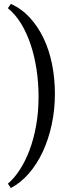

<svg xmlns="http://www.w3.org/2000/svg" viewBox="-20 -801 357 975"><path d="M258.8 -324.2Q258.8 -243.7 242.7 -168.7Q226.6 -93.8 197.3 -30.8Q168 32.2 126.7 79.8Q85.4 127.4 35.2 153.8L20 131.8Q51.3 105.5 79.6 62.5Q107.9 19.5 129.4 -37.1Q150.9 -93.8 163.3 -162.6Q175.8 -231.4 175.8 -310.1Q175.8 -380.9 165.5 -448.5Q155.3 -516.1 135.5 -575.2Q115.7 -634.3 86.7 -681.6Q57.6 -729 20 -759.3L35.2 -781.2Q90.3 -756.3 132.1 -710.7Q173.8 -665 202.1 -605Q230.5 -544.9 244.6 -473.4Q258.8 -401.9 258.8 -324.2Z"/></svg>

Font: Gentium Plus Phon
Style: Regular
Weight: 400
Designer: J. Victor Gaultney, Annie Olsen, Iska Routamaa, Becca Hirsbrunner
Foundry: SIL International
Version: Version 5.000